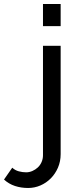

<svg xmlns="http://www.w3.org/2000/svg" viewBox="-136 -750 393 956"><path d="M4 186Q-31 186 -61.5 176Q-92 166 -116 144L-75 85Q-61 98 -42.5 103Q-24 108 -6 108Q10 108 25 101.5Q40 95 52 84Q64 73 71 57Q78 41 78 23V-522H166V17Q166 54 152.5 85Q139 116 116.5 138.5Q94 161 65 173.5Q36 186 4 186ZM78 -620V-730H166V-620Z"/></svg>

Font: PTCRaleway Medium
Style: Regular
Weight: 500
Designer: Matt McInerney, Pablo Impallari, Rodrigo Fuenzalida
Foundry: Matt McInerney, Pablo Impallari, Rodrigo Fuenzalida
Version: Version 3.000g; ttfautohint (v1.5) -l 8 -r 28 -G 28 -x 14 -D